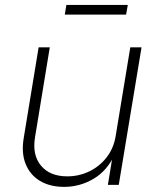

<svg xmlns="http://www.w3.org/2000/svg" viewBox="-20 -729 621 757"><path d="M232.9 7.8Q177.2 7.8 137.9 -15.6Q98.6 -39.1 81.1 -82.5Q63.5 -126 73.7 -186L132.3 -542.5H176.3L118.2 -188.5Q106.4 -118.2 141.6 -75.9Q176.8 -33.7 245.1 -33.7Q292 -33.7 332.5 -53.5Q373 -73.2 400.6 -108.9Q428.2 -144.5 436 -192.4L493.7 -542.5H538.1L448.2 0H405.3L425.3 -122.1H433.6Q402.3 -55.2 348.4 -23.7Q294.4 7.8 232.9 7.8ZM483.9 -709.5 477.1 -671.4H235.4L241.7 -709.5Z"/></svg>

Font: Inter 16pt ExtraLight
Style: Italic
Weight: 250
Italic angle: -9.3988°
Version: Version 4.001;git-66647c0bb